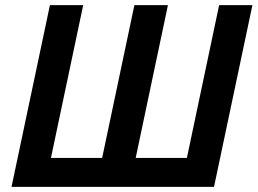

<svg xmlns="http://www.w3.org/2000/svg" viewBox="-20 -730 1006 750"><path d="M25 0H816L966 -710H836L710 -113H510L636 -710H505L379 -113H179L305 -710H175Z"/></svg>

Font: Geist SemiBold
Style: Italic
Weight: 600
Italic angle: -12°
Designer: Basement.studio, Andrés Briganti, Mateo Zaragoza
Foundry: Basement.studio, Vercel, Andrés Briganti, Guido Ferreyra, Mateo Zaragoza
Version: Version 1.500